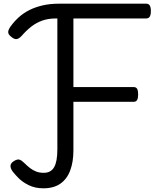

<svg xmlns="http://www.w3.org/2000/svg" viewBox="-20 -1004 854 1041"><path d="M215 17Q171 17 137 0.5Q103 -16 81 -38Q59 -60 48 -75Q36 -92 37 -106Q38 -120 56 -131Q74 -142 85.5 -138.5Q97 -135 112 -120Q127 -105 142.5 -93Q158 -81 176 -74Q194 -67 217 -67Q256 -67 273.5 -97.5Q291 -128 291 -194V-904H285Q242 -904 209.5 -892.5Q177 -881 150 -860Q123 -839 97 -809Q82 -793 69 -792Q56 -791 39 -806Q23 -819 24.5 -832Q26 -845 37 -860Q57 -888 82 -910.5Q107 -933 138.5 -949Q170 -965 210 -974.5Q250 -984 300 -984H773Q786 -984 792 -974Q798 -964 798 -944Q798 -924 792 -914Q786 -904 773 -904H378V-532H704Q718 -532 723.5 -522.5Q729 -513 729 -492Q729 -472 723.5 -462Q718 -452 704 -452H378V-188Q378 -126 360.5 -79.5Q343 -33 307 -8Q271 17 215 17Z"/></svg>

Font: Playwrite PL
Style: Regular
Weight: 400
Designer: Veronika Burian, José Scaglione
Foundry: TypeTogether
Version: Version 1.002